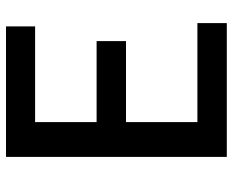

<svg xmlns="http://www.w3.org/2000/svg" viewBox="-88 -688 776 640"><g transform="rotate(-90 300.0 -368.0)"><path d="M97 -736V0H543V-98H213V-336H483V-434H213V-639H532V-736Z"/></g></svg>

Font: Kinto Sans Med
Style: Regular
Weight: 500
Designer: Authors: Ryoko NISHIZUKA  (kana & ideographs); Paul D. Hunt (Latin, Greek & Cyrillic); Wenlong ZHANG  (bopomofo); Sandol
Foundry: Adobe Systems Incorporated, ookami Inc.
Version: Version 0.001